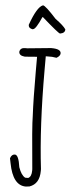

<svg xmlns="http://www.w3.org/2000/svg" viewBox="-75 -1247 482 1303"><g transform="rotate(5 166.0 -595.5)"><path d="M242.2 -928.7H246.1Q310.5 -928.7 310.5 -898.4Q310.5 -880.9 285.2 -866.2L254.9 -870.1H211.9V-775.4Q211.9 -392.6 246.1 -104.5V-91.8Q246.1 -3.9 178.7 19.5L153.3 22.5Q65.4 22.5 37.1 -126L30.3 -159.2Q39.1 -187.5 61.5 -187.5Q86.9 -187.5 98.6 -104.5Q117.2 -50.8 144.5 -37.1H165Q187.5 -47.9 187.5 -88.9V-98.6Q159.2 -391.6 159.2 -458Q153.3 -571.3 153.3 -761.7V-861.3H150.4L76.2 -855.5H67.4Q30.3 -859.4 30.3 -885.7Q35.2 -913.1 67.4 -913.1H83ZM328.1 -1063.5Q329.1 -1038.1 294.9 -1032.2Q284.2 -1032.2 169.9 -1132.8H166Q127.9 -1045.9 109.4 -1045.9L107.4 -1044.9Q79.1 -1048.8 78.1 -1072.3Q123 -1199.2 163.1 -1212.9Q179.7 -1212.9 255.9 -1128.9Q312.5 -1087.9 328.1 -1063.5Z"/></g></svg>

Font: Sue Ellen Francisco
Style: Regular
Weight: 400
Designer: Kimberly Geswein
Foundry: Kimberly Geswein
Version: Version 1.002 2007